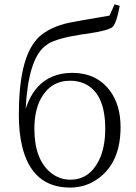

<svg xmlns="http://www.w3.org/2000/svg" viewBox="-20 -847 625 881"><path d="M302.7 -22.5Q389.6 -22.5 433.6 -110.4Q462.9 -169.9 462.9 -255.9Q462.9 -420.9 366.2 -463.9Q336.9 -476.6 301.8 -476.6Q211.9 -476.6 167 -393.6Q137.7 -337.9 137.7 -256.8Q137.7 -115.2 213.9 -53.7Q253.9 -22.5 302.7 -22.5ZM505.9 -827.1 529.3 -820.3Q515.6 -745.1 498 -724.6Q480.5 -707 380.9 -692.4Q379.9 -692.4 358.4 -689.5Q242.2 -671.9 200.2 -645.5Q190.4 -638.7 183.6 -632.8Q109.4 -570.3 97.7 -347.7Q151.4 -511.7 311.5 -512.7Q422.9 -512.7 484.4 -430.7Q533.2 -365.2 533.2 -263.7Q533.2 -103.5 432.6 -29.3Q375 13.7 301.8 13.7Q126 13.7 81.1 -177.7Q66.4 -240.2 66.4 -319.3Q66.4 -574.2 147.5 -665Q153.3 -672.9 159.2 -677.7Q210 -723.6 294.9 -742.2Q317.4 -747.1 346.7 -752Q428.7 -766.6 482.4 -775.4Z"/></svg>

Font: GenYoMin JP Light
Style: Regular
Weight: 300
Version: Version 1.001;PS 1;hotconv 16.6.51;makeotf.lib2.5.65220 DEVE